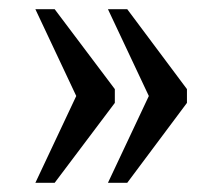

<svg xmlns="http://www.w3.org/2000/svg" viewBox="-20 -479 484 418"><path d="M215 -81 304 -270 215 -459H257L387 -285V-255L257 -81ZM57 -81 146 -270 57 -459H99L230 -285V-255L99 -81Z"/></svg>

Font: Noto Serif Armenian Condensed
Style: Regular
Weight: 400
Width: 3
Designer: Monotype Design Team
Foundry: Monotype Imaging Inc.
Version: Version 2.008; ttfautohint (v1.8.4.7-5d5b)